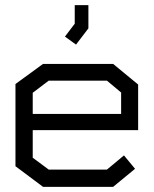

<svg xmlns="http://www.w3.org/2000/svg" viewBox="-20 -725 596 745"><path d="M107 -220V-113L169 -67H395L461 -122L504 -70L419 0H147L40 -80V-399L147 -477H419L516 -397V-220ZM450 -366 395 -412H169L107 -365V-283H450ZM232 -583 270 -633V-705H323V-615L275 -552Z"/></svg>

Font: Turret Road Medium
Style: Regular
Weight: 500
Designer: Noponies
Foundry: Noponies
Version: Version 1.001; ttfautohint (v1.8)